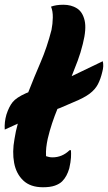

<svg xmlns="http://www.w3.org/2000/svg" viewBox="-26 -778 455 809"><path d="M407 -520Q412 -500 405 -475Q398 -445 386.5 -423Q375 -401 352 -383.5Q329 -366 285 -348L227 -323Q222 -321 216 -319Q204 -290 193.5 -258.5Q183 -227 175 -193Q171 -174 169 -157Q167 -140 168 -120Q174 -118 180.5 -116.5Q187 -115 195 -115Q236 -115 267 -145H273Q274 -131 273 -113.5Q272 -96 266 -69Q256 -34 236 -14Q225 -3 205.5 4Q186 11 155 11Q102 11 72 -17.5Q42 -46 33.5 -92Q25 -138 35 -192Q40 -225 49 -257L-6 -232Q-8 -264 1 -295Q12 -329 27.5 -348Q43 -367 83 -385L93 -389Q118 -453 145 -515.5Q172 -578 191 -652Q196 -677 196.5 -704Q197 -731 189 -750Q210 -758 241 -758Q274 -758 298 -743Q322 -728 330.5 -692Q339 -656 323 -593Q314 -556 301.5 -522.5Q289 -489 276 -457Z"/></svg>

Font: Recursive Sn Csl St
Style: Bold Italic
Weight: 700
Italic angle: -15°
Version: Version 1.079;hotconv 1.0.112;makeotfexe 2.5.65598; ttfautoh